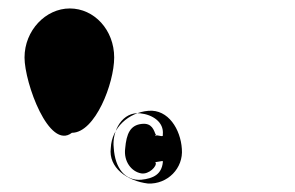

<svg xmlns="http://www.w3.org/2000/svg" viewBox="-20 -610 697 454"><path d="M38 -474C38 -414 96 -254 150 -296C205 -296 250 -413 250 -474C250 -539 203 -590 145 -590C88 -590 38 -538 38 -474ZM242 -260C236 -214 280 -182 330 -176C376 -174 414 -212 410 -258C407 -304 378 -352 331 -348C284 -344 244 -308 242 -260ZM249 -260C244 -301 270 -347 312 -342C340 -339 368 -322 365 -292V-289C362 -286 352 -292 348 -289C344 -286 352 -295 348 -292C344 -301 340 -320 315 -317C288 -314 279 -294 276 -259C272 -228 291 -204 314 -200C332 -197 352 -217 348 -226C344 -222 352 -232 348 -228C344 -224 368 -232 365 -228V-226C362 -198 343 -188 314 -185C276 -182 252 -212 249 -260Z"/></svg>

Font: pokerface
Style: Regular
Weight: 400
Version: Version 1